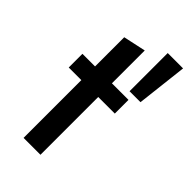

<svg xmlns="http://www.w3.org/2000/svg" viewBox="-227 -803 872 872"><g transform="rotate(45 209.0 -367.5)"><path d="M111.3 -371.1Q90.8 -371.1 30.3 -371.1Q30.3 -392.6 30.3 -459Q49.8 -459 111.3 -459Q111.3 -505.9 111.3 -646.5Q138.7 -652.3 219.7 -669.9Q219.7 -617.2 219.7 -459Q246.1 -459 326.2 -459Q326.2 -436.5 326.2 -371.1Q299.8 -371.1 219.7 -371.1Q219.7 -278.3 219.7 0Q192.4 0 111.3 0Q111.3 -92.8 111.3 -371.1ZM301.8 -735.4Q326.2 -735.4 400.4 -735.4Q392.6 -673.8 372.1 -490.2Q354.5 -490.2 301.8 -490.2Q301.8 -550.8 301.8 -735.4Z"/></g></svg>

Font: Alata=Ham
Style: Regular
Weight: 400
Designer: Spyros Zevelakis, Eben Sorkin
Version: Version 1.004